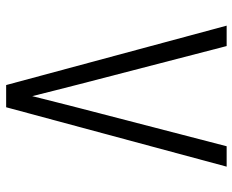

<svg xmlns="http://www.w3.org/2000/svg" viewBox="-88 -688 775 640"><g transform="rotate(90 300.0 -367.5)"><path d="M263 0 65 -735H133L260 -245Q270 -206 280 -166.5Q290 -127 300 -87Q310 -127 320 -166.5Q330 -206 340 -245L467 -735H535L337 0Z"/></g></svg>

Font: Iosevka Aile Custom Light
Style: Regular
Weight: 300
Designer: Belleve Invis
Foundry: Belleve Invis
Version: Version 17.0.2; ttfautohint (v1.8.3)